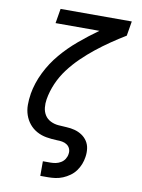

<svg xmlns="http://www.w3.org/2000/svg" viewBox="-101 -803 802 1086"><g transform="rotate(10 300.0 -260.0)"><path d="M208 215V131H252Q267 131 282 128Q297 125 311 116.5Q325 108 333.5 94.5Q342 81 344 66Q347 50 341.5 36Q336 22 323.5 13.5Q311 5 296 2.5Q281 0 265 0Q234 -1 204.5 -6Q175 -11 149.5 -25Q124 -39 106 -61Q88 -83 78.5 -110.5Q69 -138 69 -169Q69 -200 74 -230Q74 -231 74 -231.5Q74 -232 74 -232Q85 -296 115 -357Q145 -418 189 -470Q233 -522 286 -566.5Q339 -611 395 -651H143L157 -735H566L552 -651Q509 -625 467.5 -596.5Q426 -568 387 -537Q348 -506 311.5 -470.5Q275 -435 245 -395Q215 -355 195.5 -310Q176 -265 168 -218Q164 -194 166.5 -170Q169 -146 181 -127Q193 -108 214 -97.5Q235 -87 259 -85Q283 -83 307 -82Q331 -81 353.5 -75Q376 -69 395 -56.5Q414 -44 426.5 -25Q439 -6 442 18Q445 42 441 66Q438 87 430 107.5Q422 128 408.5 146.5Q395 165 376 178.5Q357 192 336.5 200.5Q316 209 294.5 212Q273 215 252 215Z"/></g></svg>

Font: Iosevka Etoile Medium Oblique
Style: Regular
Weight: 500
Italic angle: -9°
Designer: Belleve Invis
Foundry: Belleve Invis
Version: Version 15.5.2; ttfautohint (v1.8.4)